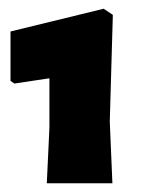

<svg xmlns="http://www.w3.org/2000/svg" viewBox="-20 -726 336 439"><path d="M238 -692 231 -448 237 -307H87L93 -434V-547L13 -535L4 -541V-654L217 -706Z"/></svg>

Font: Luna Sans Black
Style: Regular
Weight: 900
Designer: Juan Pablo del Peral
Foundry: Huerta Tipografica
Version: Version 2.001; ttfautohint (v1.5)